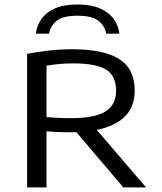

<svg xmlns="http://www.w3.org/2000/svg" viewBox="-20 -816 704 836"><path d="M98 0V-581.5Q138.5 -589.5 189 -595.5Q239.5 -601.5 293.5 -601.5Q432 -601.5 499.2 -558.8Q566.5 -516 566.5 -421.5Q566.5 -361.5 534.8 -321.2Q503 -281 440.2 -260.5Q377.5 -240 285.5 -240Q257 -240 233 -241Q209 -242 182.5 -244.5V0ZM517 0 278.5 -280.5H375.5L616 0ZM288.5 -301.5Q393.5 -301.5 439.5 -331Q485.5 -360.5 485.5 -420Q485.5 -487 441.2 -513.5Q397 -540 299.5 -540Q263.5 -540 236.2 -537.2Q209 -534.5 182.5 -530V-306Q212 -304 233.2 -302.8Q254.5 -301.5 288.5 -301.5ZM136 -669.5Q140.5 -705 160.8 -733.8Q181 -762.5 219.5 -779.5Q258 -796.5 317.5 -796.5Q376.5 -796.5 415.5 -779.2Q454.5 -762 475 -733.2Q495.5 -704.5 500 -669.5H442.5Q436 -704 408.2 -725.8Q380.5 -747.5 317.5 -747.5Q254.5 -747.5 227.2 -725.8Q200 -704 193.5 -669.5Z"/></svg>

Font: Encode Sans SC Expanded
Style: Regular
Weight: 400
Width: 7
Designer: Multiple Designers
Foundry: Impallari Type
Version: Version 3.002